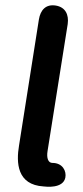

<svg xmlns="http://www.w3.org/2000/svg" viewBox="-20 -699 313 726"><path d="M227 -27C232 -52 217 -83 178 -83C163 -83 155 -100 160 -129L236 -608C241 -644 227 -672 191 -678C154 -684 133 -662 127 -625L52 -149C41 -84 44 0 145 6C153 7 218 15 227 -27Z"/></svg>

Font: SN Pro Semibold
Style: Italic
Weight: 600
Italic angle: -9°
Designer: Tobias Whetton
Foundry: Supernotes
Version: Version 1.001;Glyphs 3.2 (3249)